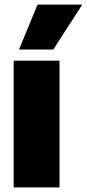

<svg xmlns="http://www.w3.org/2000/svg" viewBox="-20 -809 375 829"><path d="M39 0V-547H237V0ZM62 -595 142 -789H335L210 -595Z"/></svg>

Font: Georama ExtraBold
Style: Regular
Weight: 800
Designer: Jean-Baptiste Levee
Foundry: Production Type
Version: Version 1.001